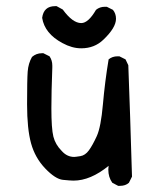

<svg xmlns="http://www.w3.org/2000/svg" viewBox="-20 -594 540 624"><path d="M370 10H364L345 0Q332 -18 332 -43L333 -55Q274 -7 219 -7Q209 -7 184.5 -9.5Q160 -12 127 -46.5Q94 -81 81 -128Q68 -175 68 -255Q68 -335 70 -361.5Q72 -388 84 -409Q98 -421 116 -421H121L141 -411Q150 -398 150 -381V-374Q147 -294 147 -242Q147 -176 153.5 -150Q160 -124 181 -103Q198 -84 221 -84Q225 -84 241 -86.5Q257 -89 269 -105.5Q281 -122 294.5 -151.5Q308 -181 314.5 -255Q321 -329 333 -401Q345 -411 362 -411H368L388 -401L397 -382Q403 -226 409 -20L399 0Q388 10 370 10ZM244 -437Q214 -437 183 -454Q125 -485 117 -536Q122 -574 159 -574H164L184 -563Q216 -519 244 -519Q267 -519 292 -562Q304 -572 321 -572H327L347 -562Q357 -550 357 -533Q357 -504 316 -465Q287 -437 244 -437Z"/></svg>

Font: Xiaolai Mono SC
Style: Regular
Weight: 400
Monospace: yes
Designer: LXGW / Nozomi Seto
Version: Version 3.113;September 30, 2024